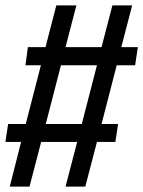

<svg xmlns="http://www.w3.org/2000/svg" viewBox="-21 -689 529 709"><path d="M410 -448 354 -231H415L405 -165H337L294 0H221L264 -165H131L88 0H15L57 -165H-1L9 -231H74L130 -448H73L82 -515H147L187 -669H261L221 -515H354L394 -669H467L427 -515H488L478 -448ZM337 -448H204L148 -231H281Z"/></svg>

Font: Fira Sans Condensed
Style: Italic
Weight: 400
Width: 3
Italic angle: -8°
Designer: bBox Type GmbH & Carrois Corporate GbR & Edenspiekermann AG
Foundry: bBox Type GmbH & Carrois Corporate GbR & Edenspiekermann AG
Version: Version 4.301